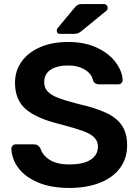

<svg xmlns="http://www.w3.org/2000/svg" viewBox="-20 -917 683 947"><path d="M322 10Q232 10 168 -17Q104 -44 71 -88Q38 -132 36 -184Q36 -192 42 -198.5Q48 -205 57 -205H148Q159 -205 166 -200Q173 -195 179 -186Q189 -152 224.5 -129Q260 -106 322 -106Q392 -106 427.5 -129.5Q463 -153 463 -194Q463 -221 445 -239Q427 -257 390.5 -270.5Q354 -284 282 -303Q164 -331 109 -377Q54 -423 54 -509Q54 -567 86 -612.5Q118 -658 177.5 -684Q237 -710 316 -710Q399 -710 459.5 -681Q520 -652 551.5 -608.5Q583 -565 585 -522Q585 -514 579 -507.5Q573 -501 564 -501H469Q447 -501 439 -519Q434 -551 400 -572.5Q366 -594 316 -594Q261 -594 229.5 -573Q198 -552 198 -512Q198 -485 214 -467Q230 -449 264 -435.5Q298 -422 363 -405Q452 -385 504.5 -360Q557 -335 582 -297Q607 -259 607 -200Q607 -135 571.5 -87.5Q536 -40 471.5 -15Q407 10 322 10ZM276 -750Q260 -750 260 -766Q260 -774 265 -779L347 -878Q356 -889 363.5 -893Q371 -897 384 -897H492Q501 -897 506 -891.5Q511 -886 511 -877Q511 -870 506 -865L381 -763Q372 -756 364.5 -753Q357 -750 346 -750Z"/></svg>

Font: Rubik AZ
Style: Regular
Weight: 500
Designer: Hubert and Fischer
Foundry: Hubert & Fischer
Version: Version 2.000